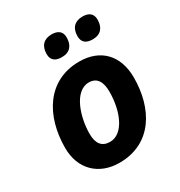

<svg xmlns="http://www.w3.org/2000/svg" viewBox="-179 -875 942 1007"><g transform="rotate(-30 292.5 -371.0)"><path d="M455 -621C505 -621 528 -652 528 -699C528 -739 500 -752 467 -752C420 -752 393 -725 393 -675C393 -635 419 -621 455 -621ZM268 -621C318 -621 341 -652 341 -699C341 -739 313 -752 280 -752C233 -752 206 -725 206 -675C206 -635 232 -621 268 -621ZM253 10C451 10 541 -155 541 -340C541 -476 461 -556 334 -556C140 -556 44 -393 44 -200C44 -70 130 10 253 10ZM265 -110C216 -110 192 -141 192 -200C192 -299 234 -436 323 -436C375 -436 393 -395 393 -340C393 -222 346 -110 265 -110Z"/></g></svg>

Font: Noto Sans
Style: Bold Italic
Weight: 700
Italic angle: -12°
Designer: Monotype Design Team
Foundry: Monotype Imaging Inc.
Version: Version 2.013